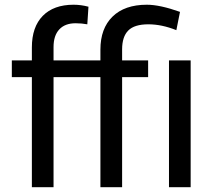

<svg xmlns="http://www.w3.org/2000/svg" viewBox="-20 -780 894 800"><path d="M112.8 0H203.1V-458.5H398.4V0H488.8V-458.5H597.2V-528.3H488.8V-574.2C488.8 -609.4 497.3 -635.6 514.4 -652.8C531.5 -670.1 559.4 -678.7 598.1 -678.7C635.3 -678.7 674.2 -670.6 714.8 -654.3L730 -730.5C674.3 -750.3 628.3 -760.3 591.8 -760.3C530.3 -760.3 482.7 -743.8 449 -710.9C415.3 -678.1 398.4 -632.2 398.4 -573.2V-528.3H203.1V-584C203.1 -615.9 211.1 -640.4 227.1 -657.5C243 -674.6 265.6 -683.1 294.9 -683.1C312.2 -683.1 328.4 -681.6 343.8 -678.7L348.6 -752C328.1 -757.5 307.5 -760.3 286.6 -760.3C231.3 -760.3 188.5 -744.8 158.2 -713.9C127.9 -682.9 112.8 -639.2 112.8 -582.5V-528.3H29.3V-458.5H112.8ZM774.4 0V-528.3H684.1V0Z"/></svg>

Font: Roboto1
Style: rg
Weight: 400
Designer: Google
Version: Version 2.137; 2017